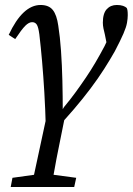

<svg xmlns="http://www.w3.org/2000/svg" viewBox="-20 -513 533 771"><path d="M23 238 30 201 145 185H166L286 201L278 238ZM106 238 168 -50 249 -78 237 -26Q225 35 215.5 81Q206 127 199.5 165Q193 203 186 238ZM164 2Q162 -76 158 -142.5Q154 -209 149 -266.5Q144 -324 138 -375Q134 -405 127.5 -414.5Q121 -424 109 -424Q96 -424 81.5 -409.5Q67 -395 41 -356L15 -373Q43 -433 75 -463Q107 -493 143 -493Q176 -493 192 -473Q208 -453 214 -410Q221 -366 225 -309Q229 -252 230.5 -189Q232 -126 232 -63H225L237 -83Q262 -113 283.5 -142.5Q305 -172 325 -201.5Q345 -231 363.5 -262.5Q382 -294 400 -328Q406 -340 411 -351.5Q416 -363 420 -374L413 -315L401 -375Q398 -386 395.5 -398.5Q393 -411 393 -422Q393 -459 408.5 -476Q424 -493 449 -493Q464 -493 474 -489.5Q484 -486 489 -481Q491 -477 492 -470.5Q493 -464 493 -452Q493 -439 490 -421.5Q487 -404 475.5 -377.5Q464 -351 441 -307Q423 -275 398.5 -236.5Q374 -198 343.5 -157.5Q313 -117 278 -76Q243 -35 206 4L171 8Z"/></svg>

Font: Source Serif 4 18pt
Style: Italic
Weight: 400
Italic angle: -12°
Designer: Frank Grießhammer
Foundry: Adobe Systems Incorporated
Version: Version 4.004;hotconv 1.0.116;makeotfexe 2.5.65601